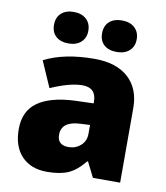

<svg xmlns="http://www.w3.org/2000/svg" viewBox="-86 -838 795 920"><g transform="rotate(10 311.5 -378.5)"><path d="M426.8 0 390.1 -73.2H386.2Q347.7 -25.4 307.6 -7.8Q267.6 9.8 204.1 9.8Q126 9.8 81.1 -37.1Q36.1 -84 36.1 -168.9Q36.1 -257.3 97.7 -300.5Q159.2 -343.8 275.9 -349.1L368.2 -352.1V-359.9Q368.2 -428.2 300.8 -428.2Q240.2 -428.2 147 -387.2L91.8 -513.2Q188.5 -563 335.9 -563Q442.4 -563 500.7 -510.3Q559.1 -457.5 559.1 -362.8V0ZM285.2 -125Q319.8 -125 344.5 -147Q369.1 -168.9 369.1 -204.1V-247.1L325.2 -245.1Q231 -241.7 231 -175.8Q231 -125 285.2 -125ZM115.7 -689.9Q115.7 -726.6 138.2 -746.8Q160.6 -767.1 198.7 -767.1Q237.3 -767.1 260 -746.3Q282.7 -725.6 282.7 -689.9Q282.7 -655.3 260 -634.5Q237.3 -613.8 198.7 -613.8Q160.6 -613.8 138.2 -633.8Q115.7 -653.8 115.7 -689.9ZM349.6 -689.9Q349.6 -726.6 372.1 -746.8Q394.5 -767.1 433.6 -767.1Q472.7 -767.1 495.4 -746.1Q518.1 -725.1 518.1 -689.9Q518.1 -655.3 495.4 -634.5Q472.7 -613.8 433.6 -613.8Q394 -613.8 371.8 -634Q349.6 -654.3 349.6 -689.9Z"/></g></svg>

Font: Open Sans ExtBd
Style: Bold
Weight: 800
Foundry: Ascender Corporation
Version: Version 1.10